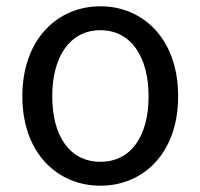

<svg xmlns="http://www.w3.org/2000/svg" viewBox="-20 -577 637 610"><path d="M299 13C435 13 546 -90 546 -271C546 -453 435 -557 299 -557C163 -557 51 -453 51 -271C51 -90 163 13 299 13ZM299 -63C202 -63 146 -144 146 -271C146 -397 202 -481 299 -481C396 -481 452 -397 452 -271C452 -144 396 -63 299 -63Z"/></svg>

Font: DAIFUKU Sans JP
Style: Regular
Weight: 400
Designer: Original font ‘Source Han Sans JP’ : Ryoko NISHIZUKA  (kana, bopomofo & ideographs); Paul D. Hunt (Latin, Greek & Cyrill
Foundry: Daifuku
Version: Version 1.001